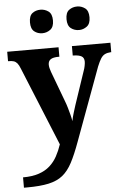

<svg xmlns="http://www.w3.org/2000/svg" viewBox="-63 -799 706 1073"><g transform="rotate(-5 289.5 -262.5)"><path d="M27 171Q79 171 116 158.5Q153 146 178 123.5Q203 101 219.5 71Q236 41 248 5L68 -435Q60 -456 51.5 -466Q43 -476 32 -479.5Q21 -483 4 -483H0V-536H288V-483H284Q253 -483 239 -473.5Q225 -464 225 -444Q225 -435 227.5 -424.5Q230 -414 234 -403L296 -237Q304 -217 310.5 -194.5Q317 -172 322 -152.5Q327 -133 329 -118Q334 -143 341 -165.5Q348 -188 354 -207L417 -394Q421 -404 424 -419Q427 -434 427 -443Q427 -465 412.5 -473.5Q398 -482 368 -483H363V-536H579V-483H575Q557 -482 543.5 -475.5Q530 -469 520 -453Q510 -437 499 -410L348 0Q323 69 299.5 113.5Q276 158 245 183Q214 208 166 218.5Q118 229 44 229H27ZM411 -622Q385 -622 365.5 -637Q346 -652 346 -688Q346 -725 365.5 -739.5Q385 -754 411 -754Q435 -754 455 -739.5Q475 -725 475 -688Q475 -652 455 -637Q435 -622 411 -622ZM205 -622Q179 -622 160 -637Q141 -652 141 -688Q141 -725 160 -739.5Q179 -754 205 -754Q230 -754 250 -739.5Q270 -725 270 -688Q270 -652 250 -637Q230 -622 205 -622Z"/></g></svg>

Font: Noto Serif Myanmar
Style: Regular
Weight: 400
Designer: Ben Mitchell and the Monotype Design Team
Foundry: Monotype Imaging Inc.
Version: Version 2.106